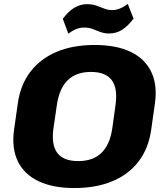

<svg xmlns="http://www.w3.org/2000/svg" viewBox="-20 -938 831 969"><path d="M356 11Q247 11 174.5 -23.5Q102 -58 70 -124Q38 -190 51 -283L70 -417Q83 -510 133.5 -576Q184 -642 266 -676.5Q348 -711 457 -711Q567 -711 639 -676.5Q711 -642 743 -576Q775 -510 762 -417L743 -283Q730 -190 680 -124Q630 -58 547.5 -23.5Q465 11 356 11ZM375 -125Q449 -125 492 -166.5Q535 -208 547 -292L563 -408Q575 -492 544 -533.5Q513 -575 439 -575Q365 -575 322 -533.5Q279 -492 267 -408L250 -292Q238 -208 269 -166.5Q300 -125 375 -125ZM297 -843Q324 -880 354.5 -898.5Q385 -917 419 -917Q445 -917 465.5 -910Q486 -903 505.5 -895Q525 -887 546 -887Q565 -887 585 -895Q605 -903 625 -918L654 -844Q627 -808 597.5 -788.5Q568 -769 531 -769Q506 -769 485.5 -777Q465 -785 446.5 -792Q428 -799 405 -799Q385 -799 365.5 -791.5Q346 -784 325 -768Z"/></svg>

Font: Pathway Extreme 8pt Thin 12pt ExtraBold
Style: Italic
Weight: 800
Italic angle: -8°
Version: Version 1.001;gftools[0.9.26]